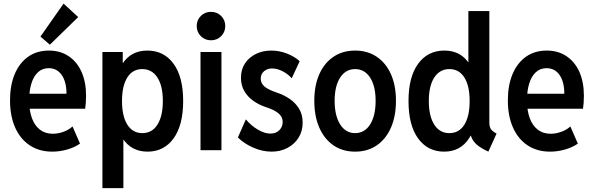

<svg xmlns="http://www.w3.org/2000/svg" viewBox="-20 -812 3211 1038"><path d="M262.7 7.8Q192.4 7.8 141.1 -26.1Q89.8 -60.1 62 -122.3Q34.2 -184.6 34.2 -270Q34.2 -350.6 59.3 -410.9Q84.5 -471.2 131.6 -504.9Q178.7 -538.6 244.1 -538.6Q305.7 -538.6 350.8 -508.5Q396 -478.5 420.7 -423.6Q445.3 -368.7 445.3 -293.9Q445.3 -273.9 443.8 -255.6Q442.4 -237.3 440.4 -224.1H122.6V-305.2H339.4Q339.4 -369.6 313.7 -406.5Q288.1 -443.4 243.2 -443.4Q209 -443.4 185.3 -421.4Q161.6 -399.4 149.7 -360.6Q137.7 -321.8 137.7 -269.5Q137.7 -213.4 152.6 -173.1Q167.5 -132.8 196 -110.8Q224.6 -88.9 265.6 -88.9Q293.9 -88.9 323 -99.4Q352.1 -109.9 372.1 -128.4L412.6 -35.6Q383.3 -15.1 343.3 -3.7Q303.2 7.8 262.7 7.8ZM249.5 -570.3 198.7 -614.3 323.7 -792.5 402.8 -719.7Z M533.7 205.1V-530.8H643.6V-472.2H657.7L636.7 -406.7V-121.6L665.5 -55.7H647V205.1ZM777.8 7.8Q688.5 7.8 641.8 -65.7Q595.2 -139.2 595.2 -267.1Q595.2 -394 641.4 -466.3Q687.5 -538.6 776.4 -538.6Q866.2 -538.6 918.2 -467.5Q970.2 -396.5 970.2 -266.1Q970.2 -134.8 918.2 -63.5Q866.2 7.8 777.8 7.8ZM749.5 -92.3Q802.2 -92.3 831.3 -138.4Q860.4 -184.6 860.4 -266.1Q860.4 -347.7 830.8 -393.1Q801.3 -438.5 749 -438.5Q696.8 -438.5 668.2 -393.1Q639.6 -347.7 639.6 -266.1Q639.6 -183.6 668.5 -137.9Q697.3 -92.3 749.5 -92.3Z M1064 0V-530.8H1177.2V0ZM1120.6 -594.2Q1087.9 -594.2 1065.7 -616.5Q1043.5 -638.7 1043.5 -671.4Q1043.5 -703.6 1065.7 -725.8Q1087.9 -748 1120.6 -748Q1153.3 -748 1175.5 -725.8Q1197.8 -703.6 1197.8 -671.4Q1197.8 -638.7 1175.5 -616.5Q1153.3 -594.2 1120.6 -594.2Z M1448.7 7.8Q1397.9 7.8 1348.4 -14.2Q1298.8 -36.1 1266.1 -68.8L1309.1 -166.5Q1337.9 -132.3 1374.3 -111.1Q1410.6 -89.8 1441.9 -89.8Q1472.2 -89.8 1490.2 -108.2Q1508.3 -126.5 1508.3 -152.3Q1508.3 -180.7 1484.9 -199.7Q1461.4 -218.8 1418.5 -232.4Q1378.9 -245.6 1348.4 -267.6Q1317.9 -289.6 1300.3 -320.6Q1282.7 -351.6 1282.7 -391.6Q1282.7 -437 1304.9 -470Q1327.1 -502.9 1364.3 -520.8Q1401.4 -538.6 1446.3 -538.6Q1489.7 -538.6 1531 -522.7Q1572.3 -506.8 1600.1 -481L1557.1 -388.7Q1538.6 -410.6 1508.8 -426.3Q1479 -441.9 1450.7 -441.9Q1425.3 -441.9 1407.5 -427Q1389.6 -412.1 1389.6 -386.7Q1389.6 -361.8 1409.9 -344.2Q1430.2 -326.7 1479 -310.5Q1514.2 -298.8 1545.7 -277.6Q1577.1 -256.3 1596.7 -224.6Q1616.2 -192.9 1616.2 -148.9Q1616.2 -102.5 1594 -67.4Q1571.8 -32.2 1533.7 -12.2Q1495.6 7.8 1448.7 7.8Z M1899.9 7.8Q1832.5 7.8 1783 -26.1Q1733.4 -60.1 1706.3 -121.8Q1679.2 -183.6 1679.2 -267.1Q1679.2 -350.1 1706.3 -410.9Q1733.4 -471.7 1783 -505.1Q1832.5 -538.6 1899.9 -538.6Q1967.3 -538.6 2016.8 -505.1Q2066.4 -471.7 2093.5 -410.9Q2120.6 -350.1 2120.6 -267.1Q2120.6 -183.6 2093.5 -121.8Q2066.4 -60.1 2016.8 -26.1Q1967.3 7.8 1899.9 7.8ZM1899.9 -92.3Q1951.2 -92.3 1981 -139.2Q2010.7 -186 2010.7 -267.1Q2010.7 -346.2 1981 -392.3Q1951.2 -438.5 1899.9 -438.5Q1848.6 -438.5 1818.8 -392.3Q1789.1 -346.2 1789.1 -267.1Q1789.1 -187 1818.8 -139.6Q1848.6 -92.3 1899.9 -92.3Z M2620.1 7.8Q2589.8 -5.9 2569.3 -20.8Q2548.8 -35.6 2537.4 -53.2Q2525.9 -70.8 2522.5 -93.3L2541 -78.1H2502.4L2522 -138.7V-413.1L2501 -470.7H2512.2V-752H2625.5V-149.9Q2625.5 -124.5 2635.3 -112.3Q2645 -100.1 2664.6 -89.8ZM2380.9 7.8Q2292.5 7.8 2240.5 -63.5Q2188.5 -134.8 2188.5 -266.1Q2188.5 -396.5 2240.7 -467.5Q2293 -538.6 2382.3 -538.6Q2471.7 -538.6 2517.6 -466.3Q2563.5 -394 2563.5 -267.1Q2563.5 -139.2 2516.8 -65.7Q2470.2 7.8 2380.9 7.8ZM2409.2 -92.3Q2461.9 -92.3 2490.5 -137.9Q2519 -183.6 2519 -266.1Q2519 -347.7 2490.5 -393.1Q2461.9 -438.5 2409.7 -438.5Q2357.4 -438.5 2327.9 -393.1Q2298.3 -347.7 2298.3 -266.1Q2298.3 -184.6 2327.6 -138.4Q2356.9 -92.3 2409.2 -92.3Z M2954.1 7.8Q2883.8 7.8 2832.5 -26.1Q2781.2 -60.1 2753.4 -122.3Q2725.6 -184.6 2725.6 -270Q2725.6 -350.6 2750.7 -410.9Q2775.9 -471.2 2823 -504.9Q2870.1 -538.6 2935.5 -538.6Q2997.1 -538.6 3042.2 -508.5Q3087.4 -478.5 3112.1 -423.6Q3136.7 -368.7 3136.7 -293.9Q3136.7 -273.9 3135.3 -255.6Q3133.8 -237.3 3131.8 -224.1H2814V-305.2H3030.8Q3030.8 -369.6 3005.1 -406.5Q2979.5 -443.4 2934.6 -443.4Q2900.4 -443.4 2876.7 -421.4Q2853 -399.4 2841.1 -360.6Q2829.1 -321.8 2829.1 -269.5Q2829.1 -213.4 2844 -173.1Q2858.9 -132.8 2887.5 -110.8Q2916 -88.9 2957 -88.9Q2985.4 -88.9 3014.4 -99.4Q3043.5 -109.9 3063.5 -128.4L3104 -35.6Q3074.7 -15.1 3034.7 -3.7Q2994.6 7.8 2954.1 7.8Z"/></svg>

Font: Reddit Sans Condensed SemiBold
Style: Regular
Weight: 600
Designer: Stephen Hutchings
Foundry: Reddit
Version: Version 1.014